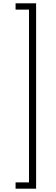

<svg xmlns="http://www.w3.org/2000/svg" viewBox="-20 -954 340 1159"><path d="M198 185H74V147H155V-896H74V-934H198Z"/></svg>

Font: Fz Poppins ExtLt
Style: Regular
Weight: 200
Designer: Ninad Kale (Devanagari), Jonny Pinhorn (Latin)
Foundry: Indian Type Foundry
Version: Vit hóa bi Vntype.Com & FontZin.Com